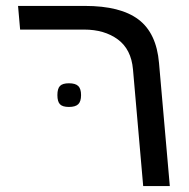

<svg xmlns="http://www.w3.org/2000/svg" viewBox="-20 -629 640 649"><path d="M264.5 -529H48L41 -609H267Q387.5 -609 448.2 -563Q509 -517 517.5 -416L554 0H464L429.5 -394.5Q423.5 -462.5 378.2 -495.8Q333 -529 264.5 -529ZM174 -307.5Q174 -329.5 182.8 -338.5Q191.5 -347.5 213 -347.5Q235 -347.5 244.5 -338.2Q254 -329 254 -307.5Q254 -286 244.5 -276.8Q235 -267.5 213 -267.5Q191.5 -267.5 182.8 -276.5Q174 -285.5 174 -307.5Z"/></svg>

Font: JuliaMono
Style: Italic
Weight: 400
Italic angle: -9°
Monospace: yes
Designer: cormullion
Foundry: corm
Version: Version 0.057; ttfautohint (v1.8.4)